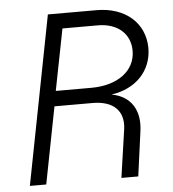

<svg xmlns="http://www.w3.org/2000/svg" viewBox="-51 -747 716 794"><g transform="rotate(-5 307.0 -350.0)"><path d="M41 0H109L171 -319H329C416 -319 460 -275 450 -200L421 0H491L516 -184C529 -273 489 -333 410 -347C511 -361 579 -430 579 -526C578 -630 498 -700 379 -700H177ZM329 -382H182L232 -637H379C460 -637 513 -591 513 -520C513 -437 440 -382 329 -382Z"/></g></svg>

Font: Uncut Sans Book Italic
Style: Regular
Weight: 350
Italic angle: -11°
Designer: Kasper Nordkvist
Foundry: UNCUT.wtf
Version: Version 1.304;Glyphs 3.2 (3246)